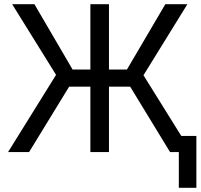

<svg xmlns="http://www.w3.org/2000/svg" viewBox="-20 -727 959 918"><path d="M501 -394.5H586.9L770.5 -707H876L666 -367.2L846.7 -77.1H918.9V170.9H835V0H793L602.5 -312.5H501V0H412.1V-312.5H310.5L119.1 0H18.6L248 -369.1L38.1 -707H144.5L327.1 -394.5H412.1V-707H501Z"/></svg>

Font: Pretendard GOV
Style: Regular
Weight: 400
Designer: Base glyphs from Inter by Rasmus Andersson; Hangeul glyphs from Noto Sans CJK(Source Han Sans) by Jang Soo-young and Kan
Foundry: Kil Hyung-jin
Version: Version 1.309